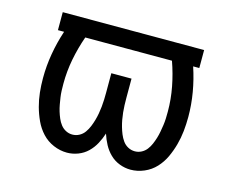

<svg xmlns="http://www.w3.org/2000/svg" viewBox="-80 -633 910 753"><g transform="rotate(15 375.0 -256.0)"><path d="M246 8Q218 8 191 -3.5Q164 -15 144.5 -36Q125 -57 113 -83Q101 -109 93.5 -136.5Q86 -164 83 -192.5Q80 -221 80 -250Q80 -300 88.5 -349.5Q97 -399 113 -447H88V-520H662V-447H637Q653 -399 661.5 -349.5Q670 -300 670 -250Q670 -221 667 -192.5Q664 -164 656.5 -136.5Q649 -109 637 -83Q625 -57 605.5 -36Q586 -15 559 -3.5Q532 8 504 8Q481 8 459 -0.5Q437 -9 420.5 -25Q404 -41 393 -61.5Q382 -82 375 -104Q368 -82 357 -61.5Q346 -41 329.5 -25Q313 -9 291 -0.5Q269 8 246 8ZM248 -66Q263 -66 276 -73Q289 -80 297.5 -92Q306 -104 311.5 -117.5Q317 -131 321 -145Q325 -159 327.5 -173Q330 -187 331.5 -201.5Q333 -216 333.5 -230.5Q334 -245 334 -260V-338H416V-260Q416 -245 416.5 -230.5Q417 -216 418.5 -201.5Q420 -187 422.5 -173Q425 -159 429 -145Q433 -131 438.5 -117.5Q444 -104 452.5 -92Q461 -80 474 -73Q487 -66 502 -66Q516 -66 528.5 -72.5Q541 -79 549.5 -90Q558 -101 563.5 -114Q569 -127 573 -140Q577 -153 579.5 -167Q582 -181 584 -194.5Q586 -208 586.5 -222Q587 -236 587 -250Q587 -300 577.5 -349.5Q568 -399 551 -447H199Q182 -399 172.5 -349.5Q163 -300 163 -250Q163 -236 163.5 -222Q164 -208 166 -194.5Q168 -181 170.5 -167Q173 -153 177 -140Q181 -127 186.5 -114Q192 -101 200.5 -90Q209 -79 221.5 -72.5Q234 -66 248 -66Z"/></g></svg>

Font: Iosevka Plex Etoile
Style: Regular
Weight: 400
Designer: Belleve Invis
Foundry: Belleve Invis
Version: Version 25.1.1; ttfautohint (v1.8.4)